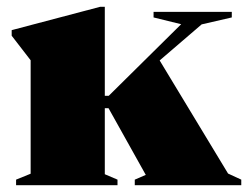

<svg xmlns="http://www.w3.org/2000/svg" viewBox="-20 -547 732 567"><path d="M300.5 -227.5H289.5V-32.5L327 -16.5V0H27.5V-16.5L70.5 -34V-369L14.5 -441.5V-458L276 -527H289.5V-264H301L515 -475.5L433.5 -495.5V-512H664.5V-495.5L575.5 -475L451.5 -368.5L653.5 -34.5L692.5 -16.5V0H378V-16.5L410.5 -30.5Z"/></svg>

Font: Newsreader 72pt ExtraBold
Style: Regular
Weight: 800
Designer: Hugues Gentile
Foundry: Production Type
Version: Version 1.003; ttfautohint (v1.8.3)